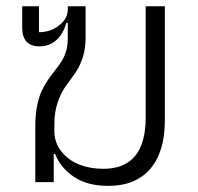

<svg xmlns="http://www.w3.org/2000/svg" viewBox="-20 -589 640 621"><path d="M330.1 12.2Q262.2 12.2 219 -17.1Q175.8 -46.4 158.2 -90.8H153.8V0H94.2V-183.1Q94.2 -218.3 100.1 -247.3Q106 -276.4 115.2 -295.7Q124.5 -314.9 135.5 -331.1Q146.5 -347.2 157.7 -361.1Q168.9 -375 178.2 -389.2Q187.5 -403.3 193.4 -421.9Q199.2 -440.4 199.2 -462.9V-515.1H194.8Q184.1 -478.5 161.6 -458.7Q139.2 -439 107.9 -439Q51.8 -439 51.8 -500V-568.8H106V-484.9Q144 -484.9 171.6 -507.1Q199.2 -529.3 199.2 -558.1V-568.8H256.8V-466.8Q256.8 -428.7 246.3 -399.2Q235.8 -369.6 220.9 -349.4Q206.1 -329.1 191.4 -308.6Q176.8 -288.1 166.3 -257.1Q155.8 -226.1 155.8 -186V-166Q155.8 -126.5 179.7 -97.7Q203.6 -68.8 238.5 -55.9Q273.4 -43 314 -43Q451.2 -43 451.2 -209V-568.8H513.2V-200.2Q513.2 -97.7 465.8 -42.7Q418.5 12.2 330.1 12.2Z"/></svg>

Font: Anuphan Light
Style: Regular
Weight: 300
Designer: Mike Abbink, Paul van der Laan, Pieter van Rosmalen, Mint Tantisuwanna
Foundry: Bold Monday; Cadson Demak
Version: Version 3.002;hotconv 1.0.109;makeotfexe 2.5.65596